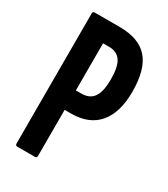

<svg xmlns="http://www.w3.org/2000/svg" viewBox="-166 -733 711 812"><g transform="rotate(30 190.0 -327.5)"><path d="M52 0Q43 0 43 -11V-644Q43 -655 52 -655H175Q269 -655 313.5 -604Q358 -553 358 -444Q358 -343 312.5 -289Q267 -235 179 -235H148V-11Q148 0 139 0ZM148 -330H175Q216 -330 234.5 -358Q253 -386 253 -443Q253 -506 234.5 -533Q216 -560 177 -560H148Z"/></g></svg>

Font: Sofia Sans Extra Condensed
Style: Bold
Weight: 700
Designer: Botio Nikoltchev, Ani Petrova
Foundry: lettersoup
Version: Version 4.101